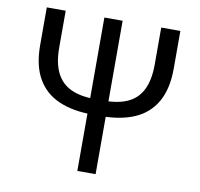

<svg xmlns="http://www.w3.org/2000/svg" viewBox="-81 -818 942 904"><g transform="rotate(10 390.0 -366.5)"><path d="M369.7 -273.7Q276.5 -273.7 209.4 -302.6Q142.2 -331.6 106.5 -393.6Q70.8 -455.7 70.8 -553.5V-733.4H161.2V-557.4Q161.2 -483.8 184.3 -437.3Q207.4 -390.8 253 -369.3Q298.5 -347.8 365.8 -347.8H415Q482.3 -347.8 527.5 -369.3Q572.8 -390.8 595.3 -437.3Q617.9 -483.8 617.9 -557.4V-733.4H709.4V-553.5Q709.4 -455.7 673.6 -393.6Q637.9 -331.6 571.3 -302.6Q504.7 -273.7 411.1 -273.7ZM346.1 0V-733.4H433.4V0Z"/></g></svg>

Font: Noto Sans TC
Style: Regular
Weight: 100
Designer: Ryoko NISHIZUKA 西塚涼子 (kana, bopomofo & ideographs); Paul D. Hunt (Latin, Greek & Cyrillic); Sandoll Communications 산돌커뮤니
Foundry: Adobe
Version: Version 2.004;hotconv 1.0.118;makeotfexe 2.5.65603